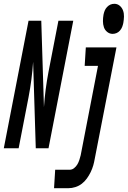

<svg xmlns="http://www.w3.org/2000/svg" viewBox="-70 -779 672 1009"><path d="M-50 0 80 -670H147V-667L161 -216Q164 -262 170 -308.5Q176 -355 185 -402L237 -670H315L185 0H118L104 -454Q101 -408 95 -361.5Q89 -315 80 -268L28 0ZM522 -601Q506 -601 493.5 -611Q481 -621 476 -636Q471 -651 471 -668Q471 -685 474 -702Q476 -712 480 -722.5Q484 -733 492.5 -742Q501 -751 510.5 -755Q520 -759 531 -759Q547 -759 559 -749Q571 -739 576.5 -724Q582 -709 581.5 -692Q581 -675 578 -658Q576 -648 572 -637.5Q568 -627 560 -618Q552 -609 542 -605Q532 -601 522 -601ZM214 210 220 113H296Q309 113 319.5 104.5Q330 96 336.5 85Q343 74 347 61.5Q351 49 354 37L445 -433H375L381 -530H542L428 55Q425 73 420 90.5Q415 108 406.5 125.5Q398 143 386.5 159Q375 175 360 186.5Q345 198 326.5 204Q308 210 290 210Z"/></svg>

Font: Lode
Style: Bold Italic
Weight: 700
Italic angle: -11°
Monospace: yes
Designer: Belleve Invis
Foundry: Belleve Invis
Version: Version 29.2.0; ttfautohint (v1.8.3)